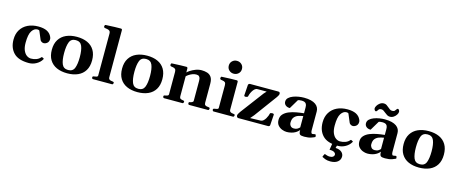

<svg xmlns="http://www.w3.org/2000/svg" viewBox="-50 -1549 6175 2587"><g transform="rotate(15 3037.0 -256.0)"><path d="M314 14.2Q168 14.2 101.1 -55.2Q34.2 -124.5 34.2 -239.3Q34.2 -319.3 69.6 -376.5Q105 -433.6 168 -464.4Q231 -495.1 314 -495.1Q389.2 -495.1 435.5 -471.7Q481.9 -448.2 502.4 -400.4Q506.8 -390.1 508.1 -383.5Q509.3 -377 509.3 -368.7Q509.3 -342.8 496.8 -326.7Q484.4 -310.5 468 -303.5Q451.7 -296.4 439.5 -296.4Q421.4 -296.4 407.2 -306.4Q393.1 -316.4 389.2 -325.7L338.9 -445.3Q335.4 -448.7 328.4 -451.2Q321.3 -453.6 311.5 -453.6Q266.6 -453.6 234.6 -404.5Q202.6 -355.5 202.6 -239.3Q202.6 -174.3 220.7 -132.8Q238.8 -91.3 267.3 -71.3Q295.9 -51.3 326.7 -51.3Q365.2 -51.3 399.7 -64Q434.1 -76.7 455.6 -101.6Q458 -104 460.7 -106.9Q463.4 -109.9 468.3 -108.9L489.7 -98.6Q494.6 -96.7 494.6 -92.8Q494.6 -90.8 493.9 -88.9Q493.2 -86.9 491.7 -84.5Q467.3 -41.5 418.5 -13.7Q369.6 14.2 314 14.2Z M568.4 -240.2Q568.4 -324.7 604 -381.3Q639.6 -438 703.4 -466.6Q767.1 -495.1 852.1 -495.1Q937.5 -495.1 999.8 -466.6Q1062 -438 1095.9 -381.3Q1129.9 -324.7 1129.9 -240.2Q1129.9 -155.8 1095.2 -99.1Q1060.5 -42.5 997.3 -14.2Q934.1 14.2 848.6 14.2Q763.2 14.2 700.4 -14.2Q637.7 -42.5 603 -99.1Q568.4 -155.8 568.4 -240.2ZM739.7 -240.2Q739.7 -142.1 762.5 -87.2Q785.2 -32.2 850.1 -32.2Q915 -32.2 936.8 -87.2Q958.5 -142.1 958.5 -240.2Q958.5 -338.4 935.8 -393.3Q913.1 -448.2 848.1 -448.2Q783.2 -448.2 761.5 -393.1Q739.7 -337.9 739.7 -240.2Z M1206.5 0Q1198.2 0 1194.1 -7.3Q1189.9 -14.6 1189.9 -20Q1189.9 -36.6 1206.1 -38.1Q1224.1 -39.6 1243.2 -45.2Q1262.2 -50.8 1262.2 -64.5L1262.7 -648.4Q1262.7 -679.2 1247.8 -689.9Q1232.9 -700.7 1213.6 -702.6Q1194.3 -704.6 1180.2 -708Q1175.3 -710.4 1171.9 -714.4Q1168.5 -718.3 1168.5 -727.5Q1168.5 -733.4 1171.6 -741Q1174.8 -748.5 1180.2 -749Q1248 -753.4 1307.6 -754.9Q1367.2 -756.3 1397.5 -756.3Q1401.4 -756.3 1406.7 -752.2Q1412.1 -748 1412.1 -736.3V-80.6Q1412.1 -62 1422.1 -53.5Q1432.1 -44.9 1446 -42.2Q1460 -39.6 1471.7 -38.1Q1481.9 -37.1 1485.6 -34.2Q1489.3 -31.2 1489.3 -20Q1489.3 -14.6 1485.1 -7.3Q1481 0 1472.7 0Z M1548.3 -240.2Q1548.3 -324.7 1584 -381.3Q1619.6 -438 1683.3 -466.6Q1747.1 -495.1 1832 -495.1Q1917.5 -495.1 1979.7 -466.6Q2042 -438 2075.9 -381.3Q2109.9 -324.7 2109.9 -240.2Q2109.9 -155.8 2075.2 -99.1Q2040.5 -42.5 1977.3 -14.2Q1914.1 14.2 1828.6 14.2Q1743.2 14.2 1680.4 -14.2Q1617.7 -42.5 1583 -99.1Q1548.3 -155.8 1548.3 -240.2ZM1719.7 -240.2Q1719.7 -142.1 1742.4 -87.2Q1765.1 -32.2 1830.1 -32.2Q1895 -32.2 1916.7 -87.2Q1938.5 -142.1 1938.5 -240.2Q1938.5 -338.4 1915.8 -393.3Q1893.1 -448.2 1828.1 -448.2Q1763.2 -448.2 1741.5 -393.1Q1719.7 -337.9 1719.7 -240.2Z M2198.2 0Q2189.9 0 2185.8 -7.3Q2181.6 -14.6 2181.6 -20Q2181.6 -36.1 2197.8 -38.1Q2215.8 -40.5 2232.7 -46.9Q2249.5 -53.2 2249.5 -69.3V-379.9Q2249.5 -410.2 2236.3 -420.9Q2223.1 -431.6 2206.1 -433.6Q2189 -435.5 2176.8 -439Q2171.9 -441.4 2168.5 -445.3Q2165 -449.2 2165 -458.5Q2165 -464.4 2168 -471.9Q2170.9 -479.5 2176.8 -480Q2244.1 -483.9 2299.6 -485.4Q2355 -486.8 2383.3 -486.8Q2387.2 -486.8 2392.1 -482.9Q2397 -479 2397.9 -467.3V-412.6Q2407.2 -423.8 2436.8 -443.4Q2466.3 -462.9 2507.3 -479Q2548.3 -495.1 2591.8 -495.1Q2633.3 -495.1 2669.2 -483.9Q2705.1 -472.7 2727.1 -441.4Q2749 -410.2 2749 -349.6V-85.4Q2749 -62 2759.5 -52.7Q2770 -43.5 2784.4 -41.7Q2798.8 -40 2811 -38.1Q2819.3 -37.1 2823.2 -33.9Q2827.1 -30.8 2827.1 -20Q2827.1 -14.6 2823 -7.3Q2818.8 0 2810.5 0H2548.3Q2540 0 2535.9 -7.3Q2531.7 -14.6 2531.7 -20Q2531.7 -27.8 2534.4 -32.5Q2537.1 -37.1 2546.9 -38.1Q2562.5 -40 2578.1 -47.9Q2593.8 -55.7 2593.8 -69.3V-347.2Q2593.8 -359.4 2591.3 -376.7Q2588.9 -394 2576.9 -407.5Q2564.9 -420.9 2535.6 -420.9Q2509.3 -420.9 2483.2 -410.9Q2457 -400.9 2435.8 -386.7Q2414.6 -372.6 2402.8 -359.9V-85.4Q2402.8 -54.2 2419.2 -47.1Q2435.5 -40 2453.6 -38.1Q2463.9 -37.1 2467.5 -34.2Q2471.2 -31.2 2471.2 -20Q2471.2 -14.6 2467 -7.3Q2462.9 0 2454.6 0Z M2888.7 0Q2880.4 0 2876.2 -7.3Q2872.1 -14.6 2872.1 -20Q2872.1 -36.6 2888.2 -38.1Q2906.2 -39.6 2925.3 -45.2Q2944.3 -50.8 2944.3 -64.5L2944.8 -379.9Q2944.8 -410.2 2932.1 -420.9Q2919.4 -431.6 2902.3 -433.6Q2885.3 -435.5 2872.1 -439Q2867.2 -441.4 2863.8 -445.3Q2860.4 -449.2 2860.4 -458.5Q2860.4 -464.4 2863.3 -471.9Q2866.2 -479.5 2872.1 -480Q2941.9 -484.4 2998.3 -485.6Q3054.7 -486.8 3084.5 -486.8Q3088.4 -486.8 3093.8 -482.9Q3099.1 -479 3099.1 -467.3V-80.6Q3099.1 -62 3109.1 -53.5Q3119.1 -44.9 3133.1 -42.2Q3147 -39.6 3158.7 -38.1Q3168.9 -37.1 3172.6 -34.2Q3176.3 -31.2 3176.3 -20Q3176.3 -14.6 3172.1 -7.3Q3168 0 3159.7 0ZM3018.6 -561.5Q2980.5 -561.5 2953.6 -586.4Q2926.8 -611.3 2926.8 -650.9Q2926.8 -690.4 2953.6 -715.6Q2980.5 -740.7 3018.6 -740.7Q3056.2 -740.7 3083.3 -715.6Q3110.4 -690.4 3110.4 -650.9Q3110.4 -611.3 3083.3 -586.4Q3056.2 -561.5 3018.6 -561.5Z M3231.9 0Q3222.2 0 3215.3 -9.5Q3208.5 -19 3208.5 -29.3Q3208.5 -41.5 3215.8 -54.4Q3223.1 -67.4 3236.3 -86.9L3478.5 -409.2L3526.9 -460.9L3530.3 -443.8H3382.3Q3360.8 -443.8 3343.5 -428Q3326.2 -412.1 3313.5 -389.9Q3300.8 -367.7 3293.7 -347.4Q3286.6 -327.1 3285.6 -318.4Q3284.7 -309.1 3270.3 -305.7Q3255.9 -302.2 3248 -302.2Q3242.7 -302.2 3237.5 -306.4Q3232.4 -310.5 3232.9 -318.8L3242.7 -464.4Q3243.7 -473.1 3251 -479Q3258.3 -484.9 3265.6 -485.4H3661.6Q3677.2 -485.4 3682.1 -477.3Q3687 -469.2 3687 -459Q3687 -450.7 3680.7 -437.3Q3674.3 -423.8 3664.1 -409.7L3430.7 -92.3L3371.6 -23.4L3369.1 -41L3534.2 -45.4Q3554.2 -45.9 3570.8 -61Q3587.4 -76.2 3599.9 -97.2Q3612.3 -118.2 3619.6 -137.7Q3627 -157.2 3627.9 -166Q3628.9 -175.8 3639.6 -179Q3650.4 -182.1 3666 -182.1Q3671.4 -182.1 3678 -178Q3684.6 -173.8 3683.6 -165.5L3673.8 -20Q3673.3 -10.7 3665.8 -5.6Q3658.2 -0.5 3650.9 0Z M3763.2 -118.2Q3763.2 -167 3792.5 -198.5Q3821.8 -230 3868.4 -248.8Q3915 -267.6 3969 -277.3Q4022.9 -287.1 4072.3 -292V-372.6Q4072.3 -403.8 4063 -420.2Q4053.7 -436.5 4037.1 -442.6Q4020.5 -448.7 3998.5 -448.7Q3974.1 -448.7 3962.9 -446Q3951.7 -443.4 3946.8 -440.4L3869.1 -310.1Q3831.5 -310.1 3808.8 -329.3Q3786.1 -348.6 3786.1 -378.9Q3786.1 -410.6 3809.3 -432.6Q3832.5 -454.6 3868.9 -468.5Q3905.3 -482.4 3945.3 -488.8Q3985.4 -495.1 4019.5 -495.1Q4075.2 -495.1 4115.5 -484.9Q4155.8 -474.6 4181.4 -456.3Q4207 -438 4219.2 -413.3Q4231.4 -388.7 4231.4 -359.4V-96.7Q4231.4 -77.6 4236.8 -64.7Q4242.2 -51.8 4250 -51.8Q4256.8 -51.8 4271.7 -54.9Q4286.6 -58.1 4289.6 -58.1Q4297.9 -58.1 4301 -48.6Q4304.2 -39.1 4304.2 -30.3Q4304.2 -23.9 4301.3 -21.5Q4293.5 -16.1 4253.9 -2Q4214.4 12.2 4154.8 12.2Q4109.4 12.2 4095 -0.5Q4080.6 -13.2 4080.6 -53.2V-60.5Q4048.8 -22.9 4004.4 -5.6Q3960 11.7 3908.7 11.7Q3879.4 11.7 3845.5 -1.2Q3811.5 -14.2 3787.4 -42.7Q3763.2 -71.3 3763.2 -118.2ZM3928.7 -123Q3928.7 -98.6 3944.6 -78.6Q3960.4 -58.6 3992.7 -58.6Q4023.9 -58.6 4043.5 -71.3Q4063 -84 4072.3 -95.7V-252.9Q4039.6 -248 4006.3 -237.1Q3973.1 -226.1 3950.9 -200Q3928.7 -173.8 3928.7 -123Z M4625.5 14.2Q4479.5 14.2 4412.6 -55.2Q4345.7 -124.5 4345.7 -239.3Q4345.7 -319.3 4381.1 -376.5Q4416.5 -433.6 4479.5 -464.4Q4542.5 -495.1 4625.5 -495.1Q4700.7 -495.1 4747.1 -471.7Q4793.5 -448.2 4814 -400.4Q4818.4 -390.1 4819.6 -383.5Q4820.8 -377 4820.8 -368.7Q4820.8 -342.8 4808.3 -326.7Q4795.9 -310.5 4779.5 -303.5Q4763.2 -296.4 4751 -296.4Q4732.9 -296.4 4718.8 -306.4Q4704.6 -316.4 4700.7 -325.7L4650.4 -445.3Q4647 -448.7 4639.9 -451.2Q4632.8 -453.6 4623 -453.6Q4578.1 -453.6 4546.1 -404.5Q4514.2 -355.5 4514.2 -239.3Q4514.2 -174.3 4532.2 -132.8Q4550.3 -91.3 4578.9 -71.3Q4607.4 -51.3 4638.2 -51.3Q4676.8 -51.3 4711.2 -64Q4745.6 -76.7 4767.1 -101.6Q4769.5 -104 4772.2 -106.9Q4774.9 -109.9 4779.8 -108.9L4801.3 -98.6Q4806.2 -96.7 4806.2 -92.8Q4806.2 -90.8 4805.4 -88.9Q4804.7 -86.9 4803.2 -84.5Q4778.8 -41.5 4730 -13.7Q4681.2 14.2 4625.5 14.2ZM4579.6 243.2Q4538.6 243.2 4509 231.9Q4479.5 220.7 4468.3 213.4Q4462.4 210 4465.3 203.6Q4467.3 199.2 4472.4 188.2Q4477.5 177.2 4481 170.9Q4483.9 164.6 4489.7 167Q4503.9 172.9 4520.8 177.7Q4537.6 182.6 4557.6 182.6Q4586.4 182.6 4602.5 169.9Q4618.7 157.2 4618.7 138.2Q4618.7 120.6 4597.4 106.7Q4576.2 92.8 4531.7 93.8L4548.3 -8.8H4620.1L4604 48.8Q4659.2 51.8 4689 77.1Q4718.8 102.5 4718.8 140.1Q4718.8 185.5 4682.1 214.4Q4645.5 243.2 4579.6 243.2Z M4890.1 -118.2Q4890.1 -167 4919.4 -198.5Q4948.7 -230 4995.4 -248.8Q5042 -267.6 5095.9 -277.3Q5149.9 -287.1 5199.2 -292V-372.6Q5199.2 -403.8 5189.9 -420.2Q5180.7 -436.5 5164.1 -442.6Q5147.5 -448.7 5125.5 -448.7Q5101.1 -448.7 5089.8 -446Q5078.6 -443.4 5073.7 -440.4L4996.1 -310.1Q4958.5 -310.1 4935.8 -329.3Q4913.1 -348.6 4913.1 -378.9Q4913.1 -410.6 4936.3 -432.6Q4959.5 -454.6 4995.8 -468.5Q5032.2 -482.4 5072.3 -488.8Q5112.3 -495.1 5146.5 -495.1Q5202.1 -495.1 5242.4 -484.9Q5282.7 -474.6 5308.3 -456.3Q5334 -438 5346.2 -413.3Q5358.4 -388.7 5358.4 -359.4V-96.7Q5358.4 -77.6 5363.8 -64.7Q5369.1 -51.8 5377 -51.8Q5383.8 -51.8 5398.7 -54.9Q5413.6 -58.1 5416.5 -58.1Q5424.8 -58.1 5428 -48.6Q5431.2 -39.1 5431.2 -30.3Q5431.2 -23.9 5428.2 -21.5Q5420.4 -16.1 5380.9 -2Q5341.3 12.2 5281.7 12.2Q5236.3 12.2 5221.9 -0.5Q5207.5 -13.2 5207.5 -53.2V-60.5Q5175.8 -22.9 5131.3 -5.6Q5086.9 11.7 5035.6 11.7Q5006.3 11.7 4972.4 -1.2Q4938.5 -14.2 4914.3 -42.7Q4890.1 -71.3 4890.1 -118.2ZM5055.7 -123Q5055.7 -98.6 5071.5 -78.6Q5087.4 -58.6 5119.6 -58.6Q5150.9 -58.6 5170.4 -71.3Q5189.9 -84 5199.2 -95.7V-252.9Q5166.5 -248 5133.3 -237.1Q5100.1 -226.1 5077.9 -200Q5055.7 -173.8 5055.7 -123ZM5200.2 -546.4Q5179.2 -546.4 5161.9 -556.6Q5144.5 -566.9 5128.9 -580.3Q5113.3 -593.8 5097.9 -603.8Q5082.5 -613.8 5064.9 -613.8Q5042.5 -613.8 5032.2 -602.3Q5022 -590.8 5015.4 -579.3Q5008.8 -567.9 4998 -567.9Q4990.2 -567.9 4982.2 -579.3Q4974.1 -590.8 4974.1 -603Q4974.1 -618.7 4987.5 -641.1Q5001 -663.6 5024.9 -681.2Q5048.8 -698.7 5079.6 -698.7Q5100.1 -698.7 5116.5 -688.5Q5132.8 -678.2 5147.2 -664.8Q5161.6 -651.4 5177 -641.1Q5192.4 -630.9 5210.9 -630.9Q5234.4 -630.9 5245.1 -642.3Q5255.9 -653.8 5262.7 -665.3Q5269.5 -676.8 5280.3 -676.8Q5288.6 -676.8 5296.4 -665.5Q5304.2 -654.3 5304.2 -641.6Q5304.2 -623 5290.3 -600.6Q5276.4 -578.1 5252.7 -562.3Q5229 -546.4 5200.2 -546.4Z M5475.6 -240.2Q5475.6 -324.7 5511.2 -381.3Q5546.9 -438 5610.6 -466.6Q5674.3 -495.1 5759.3 -495.1Q5844.7 -495.1 5907 -466.6Q5969.2 -438 6003.2 -381.3Q6037.1 -324.7 6037.1 -240.2Q6037.1 -155.8 6002.4 -99.1Q5967.8 -42.5 5904.5 -14.2Q5841.3 14.2 5755.9 14.2Q5670.4 14.2 5607.7 -14.2Q5544.9 -42.5 5510.3 -99.1Q5475.6 -155.8 5475.6 -240.2ZM5647 -240.2Q5647 -142.1 5669.7 -87.2Q5692.4 -32.2 5757.3 -32.2Q5822.3 -32.2 5844 -87.2Q5865.7 -142.1 5865.7 -240.2Q5865.7 -338.4 5843 -393.3Q5820.3 -448.2 5755.4 -448.2Q5690.4 -448.2 5668.7 -393.1Q5647 -337.9 5647 -240.2Z"/></g></svg>

Font: Gelasio
Style: Bold
Weight: 700
Designer: Eben Sorkin
Foundry: Eben Sorkin
Version: Version 1.008